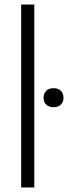

<svg xmlns="http://www.w3.org/2000/svg" viewBox="-20 -828 300 848"><path d="M73.5 0V-808H131.5V0ZM216.5 -354.5Q196 -354.5 184.2 -365.8Q172.5 -377 172.5 -396Q172.5 -415.5 184.2 -427Q196 -438.5 216.5 -438.5Q237 -438.5 248.8 -427Q260.5 -415.5 260.5 -396Q260.5 -377 248.8 -365.8Q237 -354.5 216.5 -354.5Z"/></svg>

Font: Encode Sans SemiCondensed Light
Style: Regular
Weight: 300
Width: 4
Designer: Multiple Designers
Foundry: Impallari Type
Version: Version 3.002